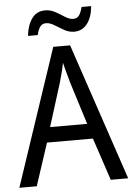

<svg xmlns="http://www.w3.org/2000/svg" viewBox="-60 -955 690 1000"><g transform="rotate(-5 285.0 -455.0)"><path d="M478 0 404 -222H164L91 0H0L240 -716H328L569 0ZM311 -524Q308 -535 302.5 -555Q297 -575 291.5 -595.5Q286 -616 283 -629Q278 -601 270.5 -573Q263 -545 257 -524L187 -301H381ZM114 -784Q119 -838 144 -873.5Q169 -909 214 -909Q242 -909 267 -895Q292 -881 314.5 -866.5Q337 -852 357 -852Q377 -852 387.5 -867Q398 -882 405 -910H455Q450 -852 424 -818.5Q398 -785 356 -785Q329 -785 304 -799Q279 -813 256 -827.5Q233 -842 213 -842Q193 -842 182 -827Q171 -812 165 -784Z"/></g></svg>

Font: Noto Sans SemiCondensed
Style: Regular
Weight: 400
Width: 4
Designer: Monotype Design Team
Foundry: Monotype Imaging Inc.
Version: Version 2.013; ttfautohint (v1.8.4.7-5d5b)